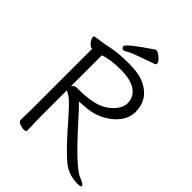

<svg xmlns="http://www.w3.org/2000/svg" viewBox="-250 -1004 1141 1141"><g transform="rotate(45 320.0 -433.5)"><path d="M174 -370Q188 -388 201 -388H221Q343 -388 406 -426Q441 -448 462.5 -477.5Q484 -507 484 -537Q484 -587 442 -618Q400 -649 314.5 -649Q229 -649 174 -630ZM104 -17 106 -116V-616H105Q85 -616 66 -648Q59 -660 59 -668.5Q59 -677 67 -678Q87 -682 113 -685Q139 -688 186.5 -698.5Q234 -709 322.5 -709Q411 -709 460 -684Q509 -659 531.5 -620.5Q554 -582 554 -534.5Q554 -487 525.5 -447Q497 -407 445.5 -378Q394 -349 336.5 -344Q279 -339 272 -339Q303 -308 346 -260Q537 -46 597 -25Q640 -7 640 4Q640 13 612 13Q538 13 486 -28.5Q434 -70 347 -168L279 -245Q225 -305 204.5 -318Q184 -331 174 -335V-115L177 1Q177 11 159 11Q141 11 122.5 3.5Q104 -4 104 -17ZM434 -816Q385 -798 336.5 -781Q288 -764 268 -752.5Q248 -741 242 -741Q236 -741 231 -746Q226 -751 226 -758Q226 -779 376 -879Q378 -880 385 -880Q392 -880 406 -870Q441 -846 441 -826Q441 -819 434 -816Z"/></g></svg>

Font: Fusion Kai T
Style: Regular
Weight: 400
Designer: Fontworks Inc.
Version: Version 24.134;May 13, 2024